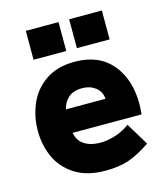

<svg xmlns="http://www.w3.org/2000/svg" viewBox="-107 -780 756 873"><g transform="rotate(-15 271.0 -343.0)"><path d="M31 -244Q31 -310 56.5 -369.5Q82 -429 136.5 -466.5Q191 -504 274 -504Q386 -504 447.5 -432Q509 -360 509 -242Q509 -226 506 -194H182Q188 -156 218 -137Q248 -118 292 -118Q328 -118 366 -130.5Q404 -143 432 -165L496 -59Q436 -19 391 -4Q346 11 282 11Q196 11 139.5 -25Q83 -61 57 -118.5Q31 -176 31 -244ZM366 -305Q364 -339 338 -359Q312 -379 277 -379Q232 -379 209 -357Q186 -335 180 -305ZM300 -697H454V-561H300ZM96 -697H250V-561H96Z"/></g></svg>

Font: Hanken Grotesk Black
Style: Regular
Weight: 900
Designer: Alfredo Marco Pradil
Foundry: Hanken Design Co.
Version: Version 3.014